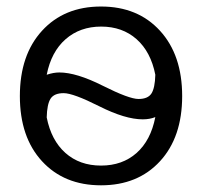

<svg xmlns="http://www.w3.org/2000/svg" viewBox="-20 -550 609 580"><path d="M106.9 -63Q40 -135.7 40 -259.8Q40 -383.8 106.9 -457Q173.8 -530.3 285.2 -530.3Q396.5 -530.3 463.4 -457Q530.3 -383.8 530.3 -259.8Q530.3 -135.7 463.4 -63Q396.5 9.8 285.2 9.8Q173.8 9.8 106.9 -63ZM121.1 -195.3Q134.8 -126 177.7 -87.9Q220.7 -49.8 285.2 -49.8Q349.6 -49.8 392.6 -87.9Q435.5 -126 449.2 -196.3Q432.6 -189.5 411.1 -189.5Q358.4 -189.5 279.8 -229Q201.2 -268.6 172.4 -268.6Q143.6 -268.6 132.8 -252Q122.1 -235.4 121.1 -195.3ZM121.1 -324.2Q141.6 -331.1 159.2 -331.1Q210.9 -331.1 290.5 -291Q370.1 -251 398.4 -251Q426.8 -251 437.5 -267.6Q448.2 -284.2 449.2 -324.2Q435.5 -393.6 392.6 -431.6Q349.6 -469.7 285.6 -469.7Q221.7 -469.7 178.2 -431.6Q134.8 -393.6 121.1 -324.2Z"/></svg>

Font: GenEi M Gothic v2 Regular
Style: Regular
Weight: 400
Version: Version 2.0